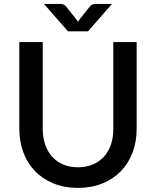

<svg xmlns="http://www.w3.org/2000/svg" viewBox="-20 -930 780 959"><path d="M369.5 -94.5Q411 -94.5 443.8 -108.5Q476.5 -122.5 499.2 -147.5Q522 -172.5 534 -207.8Q546 -243 546 -286V-720H662.5V-286Q662.5 -222.5 642.2 -168.5Q622 -114.5 584 -75.2Q546 -36 491.8 -13.8Q437.5 8.5 369.5 8.5Q301.5 8.5 247.2 -13.8Q193 -36 155 -75.2Q117 -114.5 96.8 -168.5Q76.5 -222.5 76.5 -286V-720H193.5V-286.5Q193.5 -243.5 205.5 -208.2Q217.5 -173 240 -147.8Q262.5 -122.5 295.2 -108.5Q328 -94.5 369.5 -94.5ZM539.5 -910.5 419.5 -773.5H319.5L199.5 -910.5H277.5Q284 -910.5 293.8 -908.5Q303.5 -906.5 310.5 -897L363 -831Q367 -825.5 369.5 -821Q372 -825.5 376 -831L428 -896.5Q435.5 -906.5 445 -908.5Q454.5 -910.5 461.5 -910.5Z"/></svg>

Font: Lato 2
Style: Regular
Weight: 600
Designer: Lukasz Dziedzic with Adam Twardoch and Botio Nikoltchev
Foundry: tyPoland Lukasz Dziedzic
Version: Version 2.015; 2015-08-06; http://www.latofonts.com/